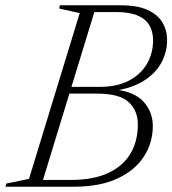

<svg xmlns="http://www.w3.org/2000/svg" viewBox="-50 -705 650 725"><path d="M275.5 -659.5 292 -685H406.5Q469.5 -685 507.8 -667.2Q546 -649.5 563.5 -619.8Q581 -590 581 -554.5Q581 -508 559.2 -468Q537.5 -428 493 -400Q448.5 -372 380.5 -362L381.5 -367.5Q457.5 -359 492.2 -320.8Q527 -282.5 527 -229Q527 -166 493.5 -114Q460 -62 393.8 -31Q327.5 0 228.5 0H83L84 -25.5H216.5Q301.5 -25.5 358 -51.5Q414.5 -77.5 442.5 -124.8Q470.5 -172 470.5 -235Q470.5 -287.5 435.8 -319.5Q401 -351.5 317 -351.5H182.5L190.5 -377H326.5Q391.5 -377 436.2 -400.2Q481 -423.5 504.5 -463.5Q528 -503.5 528 -553Q528 -586 513.8 -610Q499.5 -634 468.8 -646.8Q438 -659.5 387.5 -659.5ZM251 -655.5 173 -673 176.5 -685H314L104.5 0H-29.5L-26 -12L59.5 -29.5Z"/></svg>

Font: Newsreader 36pt Light
Style: Italic
Weight: 300
Italic angle: -17°
Designer: Hugues Gentile
Foundry: Production Type
Version: Version 1.003